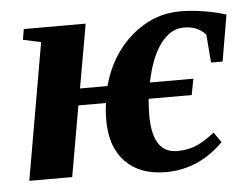

<svg xmlns="http://www.w3.org/2000/svg" viewBox="-41 -521 757 581"><g transform="rotate(-5 337.0 -230.5)"><path d="M440.9 9.8Q362.3 9.8 318.4 -35.4Q274.4 -80.6 274.4 -161.1Q274.4 -192.9 278.3 -214.4H194.3L156.7 0H26.4L98.6 -415L44.4 -426.8L49.8 -459H237.8L203.6 -265.1H287.1Q312 -357.9 377.9 -414.6Q443.8 -471.2 525.9 -471.2Q560.1 -471.2 598.6 -464.8Q637.2 -458.5 664.6 -449.2L640.6 -308.6H605.5L598.6 -394Q574.7 -421.4 532.2 -421.4Q491.7 -421.4 461.2 -380.1Q430.7 -338.9 416 -264.6H547.9L538.6 -215.8H407.7Q405.3 -185.5 405.3 -166Q405.3 -50.8 480 -50.8Q508.8 -50.8 533.4 -59.6Q558.1 -68.4 594.7 -96.7L616.2 -65.9Q540.5 9.8 440.9 9.8Z"/></g></svg>

Font: Liberation Serif
Style: Bold Italic
Weight: 700
Italic angle: -16.333°
Designer: Steve Matteson
Foundry: Ascender Corporation
Version: Version 2.1.5